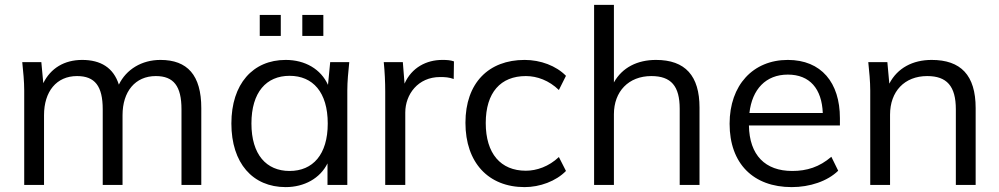

<svg xmlns="http://www.w3.org/2000/svg" viewBox="-20 -756 4084 785"><path d="M79 -386V0H160V-285C160 -382 211 -445 295 -445C368 -445 400 -404 400 -309V0H481V-285C481 -382 533 -445 617 -445C690 -445 722 -404 722 -309V0H803V-314C803 -449 746 -511 636 -511C559 -511 496 -472 466 -410C444 -479 392 -511 316 -511C243 -511 187 -477 157 -416L149 -502H71C75 -463 79 -423 79 -386Z M1148 9C1224 9 1289 -27 1319 -88V0H1400V-386C1400 -423 1404 -463 1408 -502H1330L1321 -409C1292 -473 1228 -511 1148 -511C1014 -511 926 -413 926 -251C926 -89 1013 9 1148 9ZM1164 -57C1069 -57 1008 -124 1008 -251C1008 -379 1069 -446 1164 -446C1259 -446 1320 -379 1320 -251C1320 -124 1259 -57 1164 -57ZM1216 -609H1302V-695H1216ZM1042 -609H1128V-695H1042Z M1555 -381V0H1637V-296C1637 -370 1689 -441 1779 -441C1800 -441 1816 -440 1835 -433L1836 -505C1822 -510 1808 -511 1788 -511C1724 -511 1663 -480 1634 -414L1627 -502H1549C1553 -463 1555 -421 1555 -381Z M2125 9C2187 9 2253 -15 2294 -57L2265 -114C2224 -75 2174 -58 2130 -58C2027 -58 1966 -128 1966 -253C1966 -378 2027 -445 2130 -445C2176 -445 2225 -427 2265 -388L2294 -446C2254 -487 2190 -511 2125 -511C1978 -511 1883 -417 1883 -254C1883 -91 1977 9 2125 9Z M2409 0H2490V-289C2490 -382 2550 -445 2643 -445C2724 -445 2759 -404 2759 -311V0H2840V-316C2840 -446 2782 -511 2662 -511C2586 -511 2524 -480 2490 -419V-736H2409Z M3217 9C3291 9 3363 -15 3407 -58L3379 -115C3330 -73 3279 -57 3219 -57C3109 -57 3044 -121 3042 -243H3414V-273C3414 -418 3338 -511 3201 -511C3059 -511 2963 -408 2963 -250C2963 -87 3060 9 3217 9ZM3044 -294C3055 -391 3111 -451 3201 -451C3291 -451 3340 -393 3344 -294Z M3538 -386V0H3619V-287C3619 -382 3678 -445 3771 -445C3851 -445 3888 -404 3888 -309V0H3969V-314C3969 -449 3908 -511 3789 -511C3712 -511 3649 -478 3616 -414L3608 -502H3530C3534 -463 3538 -423 3538 -386Z"/></svg>

Font: Poppy and Pepper
Style: Regular
Weight: 400
Designer: Thy Ha
Foundry: Thy Ha
Version: Version 0.001;Glyphs 3.2 (3227)